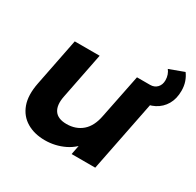

<svg xmlns="http://www.w3.org/2000/svg" viewBox="-152 -865 1063 1042"><g transform="rotate(30 379.0 -343.5)"><path d="M249 8Q183 8 135 -20.5Q87 -49 67 -104Q47 -159 63 -240L122 -538H278L221 -250Q209 -191 230.5 -159Q252 -127 307 -127Q365 -127 404.5 -161Q444 -195 457 -265L512 -538H668L561 0H413L443 -152L465 -106Q427 -47 370 -19.5Q313 8 249 8ZM566 -434V-538H594Q621 -538 637.5 -555.5Q654 -573 654 -601Q654 -619 648.5 -634.5Q643 -650 634 -661L726 -695Q741 -675 749.5 -650Q758 -625 758 -595Q758 -545 737 -509Q716 -473 678.5 -453.5Q641 -434 590 -434Z"/></g></svg>

Font: MOST Montserrat
Style: Bold Italic
Weight: 700
Italic angle: -11.3°
Designer: Julieta Ulanovsky
Foundry: Julieta Ulanovsky
Version: Version 8.000;March 11, 2024;FontCreator 15.0.0.2926 64-bit